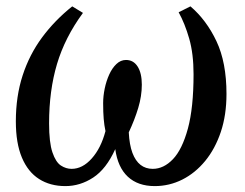

<svg xmlns="http://www.w3.org/2000/svg" viewBox="-20 -588 788 618"><path d="M190.5 11Q141.5 11 105.8 -11.8Q70 -34.5 50.5 -80.8Q31 -127 31 -197.5Q31 -278 52.8 -345Q74.5 -412 115.2 -467.2Q156 -522.5 212.5 -567.5L247 -546.5Q189 -467.5 163.5 -382Q138 -296.5 138 -191Q138 -129 148.8 -97.5Q159.5 -66 176 -55.2Q192.5 -44.5 210.5 -44.5Q245.5 -44.5 275.2 -77.8Q305 -111 319.5 -166Q315.5 -184.5 313.8 -205.2Q312 -226 312 -256Q312 -278.5 317 -302.8Q322 -327 331.5 -348Q341 -369 354.8 -382Q368.5 -395 385.5 -395Q409.5 -395 423 -373.8Q436.5 -352.5 436.5 -315.5Q436.5 -279 425 -240.8Q413.5 -202.5 394.5 -162Q396.5 -122 406.2 -96Q416 -70 432.5 -57.2Q449 -44.5 471.5 -44.5Q507 -44.5 536.8 -75.8Q566.5 -107 584.8 -174.2Q603 -241.5 603 -349Q603 -415 589 -463.8Q575 -512.5 555 -548.5L593 -567.5Q644.5 -523.5 676.8 -455.2Q709 -387 709 -285.5Q709 -218 690.8 -163.5Q672.5 -109 640.5 -70Q608.5 -31 566.8 -10Q525 11 478 11Q424 11 391.5 -19.2Q359 -49.5 351 -108Q322 -44 280 -16.5Q238 11 190.5 11Z"/></svg>

Font: Merriweather 28pt
Style: Italic
Weight: 400
Italic angle: -7.8°
Version: Version 2.101